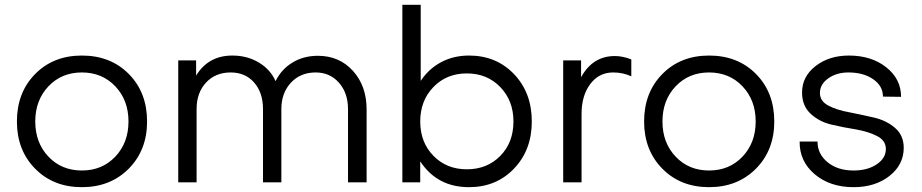

<svg xmlns="http://www.w3.org/2000/svg" viewBox="-20 -755 3817 795"><path d="M589 -252Q589 -133 513 -56.5Q437 20 319 20Q201 20 125.5 -56.5Q50 -133 50 -252Q50 -372 125.5 -448.5Q201 -525 319 -525Q438 -525 513.5 -448.5Q589 -372 589 -252ZM512 -252Q512 -340 457.5 -397.5Q403 -455 319 -455Q235 -455 180.5 -397.5Q126 -340 126 -252Q126 -164 180.5 -106.5Q235 -49 319 -49Q403 -49 457.5 -106.5Q512 -164 512 -252Z M794 -303V0H718V-505H792V-442Q843 -525 942 -525Q1004 -525 1052 -496Q1100 -467 1121 -419Q1145 -468 1191 -496Q1237 -524 1296 -524Q1385 -524 1441.5 -461.5Q1498 -399 1498 -302V0H1421V-303Q1421 -370 1383.5 -412.5Q1346 -455 1287 -455Q1224 -455 1184.5 -412.5Q1145 -370 1145 -303V0H1069V-303Q1069 -371 1032.5 -413Q996 -455 935 -455Q872 -455 833 -413Q794 -371 794 -303Z M1720 -87V0H1646V-735H1722V-420Q1755 -470 1806.5 -497.5Q1858 -525 1922 -525Q2035 -525 2108.5 -448Q2182 -371 2182 -252Q2182 -134 2108.5 -57Q2035 20 1922 20Q1790 20 1720 -87ZM2106 -252Q2106 -338 2051.5 -394.5Q1997 -451 1913 -451Q1829 -451 1774.5 -394.5Q1720 -338 1720 -252Q1720 -166 1774.5 -110Q1829 -54 1913 -54Q1997 -54 2051.5 -109.5Q2106 -165 2106 -252Z M2526 -523Q2558 -523 2594 -509V-439Q2559 -455 2519 -455Q2460 -455 2424 -407Q2388 -359 2388 -283V0H2312V-505H2386V-435Q2434 -523 2526 -523Z M3186 -252Q3186 -133 3110 -56.5Q3034 20 2916 20Q2798 20 2722.5 -56.5Q2647 -133 2647 -252Q2647 -372 2722.5 -448.5Q2798 -525 2916 -525Q3035 -525 3110.5 -448.5Q3186 -372 3186 -252ZM3109 -252Q3109 -340 3054.5 -397.5Q3000 -455 2916 -455Q2832 -455 2777.5 -397.5Q2723 -340 2723 -252Q2723 -164 2777.5 -106.5Q2832 -49 2916 -49Q3000 -49 3054.5 -106.5Q3109 -164 3109 -252Z M3514 20Q3417 20 3353.5 -33.5Q3290 -87 3291 -169H3365Q3365 -117 3407 -83Q3449 -49 3514 -49Q3572 -49 3610 -74.5Q3648 -100 3648 -138Q3648 -173 3612 -191.5Q3576 -210 3525 -219Q3474 -227 3423 -239Q3372 -251 3336.5 -284Q3301 -317 3301 -372Q3301 -438 3357 -481.5Q3413 -525 3495 -525Q3588 -525 3649.5 -476.5Q3711 -428 3711 -354L3636 -355Q3636 -399 3595.5 -427Q3555 -455 3493 -455Q3444 -455 3409.5 -430.5Q3375 -406 3375 -370Q3375 -336 3410.5 -317.5Q3446 -299 3497 -290Q3548 -280 3599.5 -268Q3651 -256 3686.5 -225Q3722 -194 3722 -143Q3722 -73 3663 -26.5Q3604 20 3514 20Z"/></svg>

Font: Metropolitano
Style: Regular
Weight: 400
Designer: Fonts by Alex Slobzheninov & Chris M. Simpson / Changes by Cristiano Sobral
Foundry: Fonts by Alex Slobzheninov & Chris M. Simpson / Changes by Cristiano Sobral
Version: Version 1.00;August 30, 2020;FontCreator 13.0.0.2681 64-bit